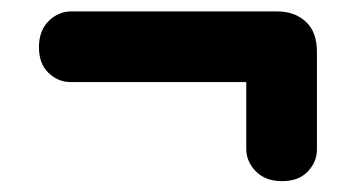

<svg xmlns="http://www.w3.org/2000/svg" viewBox="-20 -456 650 345"><path d="M50 -371Q50 -401 67.5 -418.2Q85 -435.5 108 -435.5H478Q509.5 -435.5 529.5 -417Q549.5 -398.5 549.5 -363V-187.5Q549.5 -165 533 -147.8Q516.5 -130.5 487 -130.5Q457 -130.5 439.8 -148Q422.5 -165.5 422.5 -188.5V-308.5H107Q84.5 -308.5 67.2 -325Q50 -341.5 50 -371Z"/></svg>

Font: Fraunces 9pt S100 Black
Style: Regular
Weight: 900
Version: Version 1.000; ttfautohint (v1.8.3)